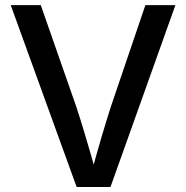

<svg xmlns="http://www.w3.org/2000/svg" viewBox="-20 -748 745 768"><path d="M286.6 0 22.9 -727.5H143.1L284.7 -322.3Q300.3 -275.4 320.6 -207.8Q340.8 -140.1 366.7 -47.9H343.3Q368.7 -141.6 388.7 -208.5Q408.7 -275.4 423.8 -322.3L561.5 -727.5H681.6L421.9 0Z"/></svg>

Font: Inter 16pt Medium
Style: Regular
Weight: 500
Version: Version 4.001;git-66647c0bb